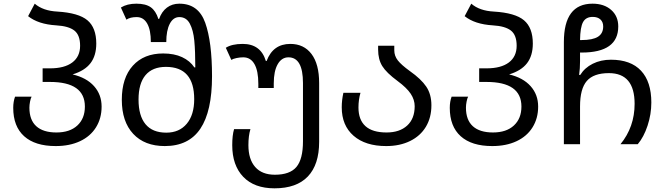

<svg xmlns="http://www.w3.org/2000/svg" viewBox="-20 -785 3621 1045"><path d="M52 -198Q52 -232 62 -259H152Q147 -250 143.5 -232Q140 -214 140 -199Q140 -132 177.5 -98Q215 -64 287 -64Q360 -64 401 -102Q442 -140 442 -205Q442 -339 252 -339H212V-413H252Q331 -413 373.5 -445Q416 -477 416 -536Q416 -594 385 -618.5Q354 -643 286 -647Q188 -653 133 -697L169 -765Q214 -726 292 -722Q408 -715 456 -674.5Q504 -634 504 -548Q504 -482 472.5 -441Q441 -400 375 -380Q451 -362 492 -316Q533 -270 533 -205Q533 -141 502.5 -92Q472 -43 415.5 -16.5Q359 10 283 10Q171 10 111.5 -43.5Q52 -97 52 -198Z M643 -242Q643 -361 703 -427.5Q763 -494 868 -494Q928 -494 971 -474Q1014 -454 1038 -418H1043Q1043 -507 1037.5 -564Q1032 -621 1013 -656.5Q994 -692 956 -692Q923 -692 904 -655.5Q885 -619 885 -556H801Q801 -622 781 -657Q761 -692 724 -692Q688 -692 668 -678L638 -744Q672 -765 722 -765Q773 -765 800.5 -745.5Q828 -726 842 -682H846Q860 -722 888.5 -743.5Q917 -765 956 -765Q1060 -765 1097 -661Q1134 -557 1134 -370Q1134 -179 1070.5 -84.5Q1007 10 877 10Q767 10 705 -56.5Q643 -123 643 -242ZM1037 -245Q1037 -421 883 -421Q810 -421 772 -376Q734 -331 734 -243Q734 -155 772 -109Q810 -63 885 -63Q956 -63 996.5 -111.5Q1037 -160 1037 -245Z M1244 5Q1244 -49 1254 -82H1343Q1332 -46 1332 5Q1332 82 1369 124Q1406 166 1476 166Q1558 166 1593.5 123.5Q1629 81 1629 -16V-333Q1629 -473 1550 -473Q1513 -473 1491.5 -435.5Q1470 -398 1470 -331V-306H1386V-329Q1386 -399 1365 -436Q1344 -473 1304 -473Q1286 -473 1267 -469Q1248 -465 1239 -459L1209 -525Q1242 -546 1301 -546Q1399 -546 1427 -453H1431Q1466 -546 1560 -546Q1634 -546 1675.5 -491Q1717 -436 1717 -333V-13Q1717 111 1655.5 175.5Q1594 240 1474 240Q1364 240 1304 177.5Q1244 115 1244 5Z M1840 -201Q1840 -240 1849 -280H1942Q1931 -242 1931 -200Q1931 -133 1969 -98.5Q2007 -64 2084 -64Q2155 -64 2196 -101.5Q2237 -139 2237 -207Q2237 -242 2215.5 -274.5Q2194 -307 2144 -344Q2083 -389 2060.5 -425.5Q2038 -462 2038 -515V-536H2126V-511Q2126 -481 2145 -456.5Q2164 -432 2211 -398Q2272 -355 2300 -313.5Q2328 -272 2328 -212Q2328 -145 2298 -95Q2268 -45 2212 -17.5Q2156 10 2082 10Q1969 10 1904.5 -46Q1840 -102 1840 -201Z M2428 -198Q2428 -232 2438 -259H2528Q2523 -250 2519.5 -232Q2516 -214 2516 -199Q2516 -132 2553.5 -98Q2591 -64 2663 -64Q2736 -64 2777 -102Q2818 -140 2818 -205Q2818 -339 2628 -339H2588V-413H2628Q2707 -413 2749.5 -445Q2792 -477 2792 -536Q2792 -594 2761 -618.5Q2730 -643 2662 -647Q2564 -653 2509 -697L2545 -765Q2590 -726 2668 -722Q2784 -715 2832 -674.5Q2880 -634 2880 -548Q2880 -482 2848.5 -441Q2817 -400 2751 -380Q2827 -362 2868 -316Q2909 -270 2909 -205Q2909 -141 2878.5 -92Q2848 -43 2791.5 -16.5Q2735 10 2659 10Q2547 10 2487.5 -43.5Q2428 -97 2428 -198Z M3049 -556Q3049 -765 3205 -765Q3268 -765 3306.5 -731Q3345 -697 3345 -641Q3345 -499 3146 -499H3137V-452Q3137 -412 3132 -377H3138Q3162 -416 3206 -438Q3250 -460 3305 -460Q3413 -460 3469 -400Q3525 -340 3525 -227Q3525 -163 3504.5 -101Q3484 -39 3451 0H3357Q3434 -94 3434 -220Q3434 -387 3294 -387Q3211 -387 3174 -344.5Q3137 -302 3137 -206V0H3049ZM3145 -567Q3206 -567 3234.5 -585Q3263 -603 3263 -641Q3263 -665 3248 -679Q3233 -693 3206 -693Q3169 -693 3153.5 -665Q3138 -637 3137 -567Z"/></svg>

Font: Noto Sans Georgian
Style: Regular
Weight: 400
Designer: Monotype Design team
Foundry: Monotype Imaging Inc.
Version: Version 1.000